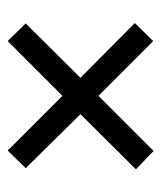

<svg xmlns="http://www.w3.org/2000/svg" viewBox="21 -676 429 512"><g transform="rotate(90 236.0 -419.5)"><path d="M382 -614 431 -567 284 -419 428 -273 381 -225 235 -371 89 -225 42 -273 187 -419 41 -564 89 -613 235 -467Z"/></g></svg>

Font: Noto Sans Malayalam UI Condensed
Style: Regular
Weight: 400
Width: 3
Designer: Jelle Bosma - Monotype Design Team
Foundry: Monotype Imaging Inc.
Version: Version 2.104; ttfautohint (v1.8.4.7-5d5b)